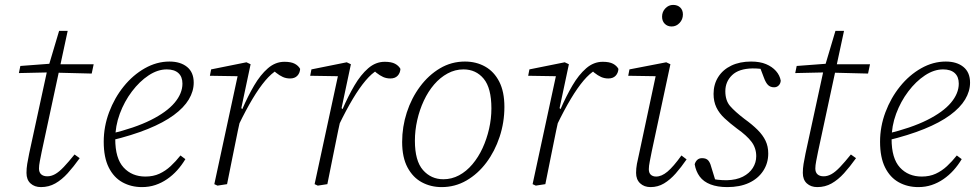

<svg xmlns="http://www.w3.org/2000/svg" viewBox="-20 -751 3986 783"><path d="M57 -453 63 -482 196 -492 199 -489H362L354 -451L195 -455L192 -456ZM147 12Q121 12 104.5 -3Q88 -18 88 -46Q88 -64 91 -82.5Q94 -101 99 -125L171 -457L221 -625H256L150 -132Q146 -112 142.5 -94Q139 -76 139 -64Q139 -48 148 -40Q157 -32 173 -32Q189 -32 205 -41Q221 -50 240 -70Q259 -90 284 -121L305 -106Q280 -71 256 -44.5Q232 -18 205.5 -3Q179 12 147 12Z M559 12Q515 12 479.5 -7.5Q444 -27 423.5 -68Q403 -109 403 -173Q403 -235 425 -293.5Q447 -352 484.5 -398.5Q522 -445 570.5 -472.5Q619 -500 671 -500Q716 -500 743 -478Q770 -456 770 -414Q770 -379 750 -345.5Q730 -312 688.5 -281.5Q647 -251 583 -225Q519 -199 432 -178L430 -205Q530 -229 595 -261.5Q660 -294 692 -332Q724 -370 724 -410Q724 -438 707.5 -453Q691 -468 660 -468Q623 -468 586 -443.5Q549 -419 518 -378Q487 -337 468.5 -287Q450 -237 450 -184Q450 -105 484 -68Q518 -31 573 -31Q605 -31 630 -42.5Q655 -54 676 -73.5Q697 -93 716 -117L736 -102Q721 -77 702.5 -56.5Q684 -36 661.5 -20.5Q639 -5 613.5 3.5Q588 12 559 12Z M954 -243 951 -306H968Q991 -359 1016.5 -402.5Q1042 -446 1072.5 -472.5Q1103 -499 1140 -499Q1167 -499 1182 -491Q1197 -483 1204 -470Q1203 -453 1192.5 -442Q1182 -431 1163 -431Q1147 -431 1133.5 -437Q1120 -443 1105 -455L1090 -469L1132 -467L1110 -465Q1087 -452 1062 -422.5Q1037 -393 1010 -348Q983 -303 954 -243ZM854 0 953 -459 962 -440 836 -442 841 -468 985 -497 1002 -489 964 -310 969 -305 950 -218Q939 -164 928 -109.5Q917 -55 906 0L867 6Z M1363 -243 1360 -306H1377Q1400 -359 1425.5 -402.5Q1451 -446 1481.5 -472.5Q1512 -499 1549 -499Q1576 -499 1591 -491Q1606 -483 1613 -470Q1612 -453 1601.5 -442Q1591 -431 1572 -431Q1556 -431 1542.5 -437Q1529 -443 1514 -455L1499 -469L1541 -467L1519 -465Q1496 -452 1471 -422.5Q1446 -393 1419 -348Q1392 -303 1363 -243ZM1263 0 1362 -459 1371 -440 1245 -442 1250 -468 1394 -497 1411 -489 1373 -310 1378 -305 1359 -218Q1348 -164 1337 -109.5Q1326 -55 1315 0L1276 6Z M1781 12Q1737 12 1700.5 -7.5Q1664 -27 1642 -68Q1620 -109 1620 -172Q1620 -234 1639 -292.5Q1658 -351 1693 -398Q1728 -445 1774.5 -472.5Q1821 -500 1876 -500Q1922 -500 1958.5 -479.5Q1995 -459 2016 -418Q2037 -377 2037 -315Q2037 -252 2017.5 -193Q1998 -134 1963.5 -88Q1929 -42 1882.5 -15Q1836 12 1781 12ZM1788 -20Q1822 -20 1852 -36Q1882 -52 1906.5 -81Q1931 -110 1948 -147Q1965 -184 1974.5 -225.5Q1984 -267 1984 -309Q1984 -392 1952.5 -430Q1921 -468 1870 -468Q1836 -468 1805.5 -451.5Q1775 -435 1750.5 -406.5Q1726 -378 1708.5 -340.5Q1691 -303 1681.5 -261Q1672 -219 1672 -177Q1672 -95 1705 -57.5Q1738 -20 1788 -20Z M2252 -243 2249 -306H2266Q2289 -359 2314.5 -402.5Q2340 -446 2370.5 -472.5Q2401 -499 2438 -499Q2465 -499 2480 -491Q2495 -483 2502 -470Q2501 -453 2490.5 -442Q2480 -431 2461 -431Q2445 -431 2431.5 -437Q2418 -443 2403 -455L2388 -469L2430 -467L2408 -465Q2385 -452 2360 -422.5Q2335 -393 2308 -348Q2281 -303 2252 -243ZM2152 0 2251 -459 2260 -440 2134 -442 2139 -468 2283 -497 2300 -489 2262 -310 2267 -305 2248 -218Q2237 -164 2226 -109.5Q2215 -55 2204 0L2165 6Z M2574 -46Q2574 -64 2577.5 -83Q2581 -102 2587 -127L2658 -460L2669 -440L2542 -442L2547 -468L2697 -497L2714 -489L2638 -134Q2634 -113 2630 -93.5Q2626 -74 2626 -61Q2626 -46 2634 -38.5Q2642 -31 2656 -31Q2678 -31 2702 -51Q2726 -71 2759 -117L2780 -101Q2758 -69 2735.5 -43.5Q2713 -18 2688 -3Q2663 12 2633 12Q2607 12 2590.5 -3.5Q2574 -19 2574 -46ZM2719 -643Q2702 -643 2691 -654Q2680 -665 2680 -683Q2680 -703 2693.5 -717Q2707 -731 2725 -731Q2743 -731 2754 -720.5Q2765 -710 2765 -692Q2765 -672 2751.5 -657.5Q2738 -643 2719 -643Z M2946 12Q2906 12 2877.5 1Q2849 -10 2833.5 -31Q2818 -52 2813 -81Q2816 -92 2823.5 -99Q2831 -106 2843 -106Q2860 -106 2868 -97Q2876 -88 2880 -72L2900 -7L2870 -25Q2889 -20 2906.5 -18Q2924 -16 2944 -16Q2983 -17 3009.5 -30.5Q3036 -44 3050 -66Q3064 -88 3064 -114Q3064 -147 3045 -172.5Q3026 -198 2985 -227Q2957 -248 2935 -268.5Q2913 -289 2901.5 -313Q2890 -337 2890 -368Q2890 -407 2909 -437Q2928 -467 2962.5 -483.5Q2997 -500 3043 -500Q3079 -500 3104 -489.5Q3129 -479 3144.5 -461.5Q3160 -444 3164 -422Q3163 -410 3155.5 -402.5Q3148 -395 3137 -395Q3122 -395 3112.5 -404Q3103 -413 3095 -435L3076 -485L3109 -466Q3095 -469 3080 -470.5Q3065 -472 3049 -472Q2993 -471 2965.5 -444.5Q2938 -418 2938 -379Q2938 -341 2957.5 -318.5Q2977 -296 3016 -266Q3048 -243 3069.5 -221.5Q3091 -200 3102 -177Q3113 -154 3113 -125Q3113 -85 3092 -53.5Q3071 -22 3034 -5Q2997 12 2946 12Z M3223 -453 3229 -482 3362 -492 3365 -489H3528L3520 -451L3361 -455L3358 -456ZM3313 12Q3287 12 3270.5 -3Q3254 -18 3254 -46Q3254 -64 3257 -82.5Q3260 -101 3265 -125L3337 -457L3387 -625H3422L3316 -132Q3312 -112 3308.5 -94Q3305 -76 3305 -64Q3305 -48 3314 -40Q3323 -32 3339 -32Q3355 -32 3371 -41Q3387 -50 3406 -70Q3425 -90 3450 -121L3471 -106Q3446 -71 3422 -44.5Q3398 -18 3371.5 -3Q3345 12 3313 12Z M3725 12Q3681 12 3645.5 -7.5Q3610 -27 3589.5 -68Q3569 -109 3569 -173Q3569 -235 3591 -293.5Q3613 -352 3650.5 -398.5Q3688 -445 3736.5 -472.5Q3785 -500 3837 -500Q3882 -500 3909 -478Q3936 -456 3936 -414Q3936 -379 3916 -345.5Q3896 -312 3854.5 -281.5Q3813 -251 3749 -225Q3685 -199 3598 -178L3596 -205Q3696 -229 3761 -261.5Q3826 -294 3858 -332Q3890 -370 3890 -410Q3890 -438 3873.5 -453Q3857 -468 3826 -468Q3789 -468 3752 -443.5Q3715 -419 3684 -378Q3653 -337 3634.5 -287Q3616 -237 3616 -184Q3616 -105 3650 -68Q3684 -31 3739 -31Q3771 -31 3796 -42.5Q3821 -54 3842 -73.5Q3863 -93 3882 -117L3902 -102Q3887 -77 3868.5 -56.5Q3850 -36 3827.5 -20.5Q3805 -5 3779.5 3.5Q3754 12 3725 12Z"/></svg>

Font: Source Serif 4 Light
Style: Italic
Weight: 300
Italic angle: -12°
Designer: Frank Grießhammer
Foundry: Adobe Systems Incorporated
Version: Version 4.004;hotconv 1.0.116;makeotfexe 2.5.65601